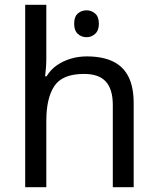

<svg xmlns="http://www.w3.org/2000/svg" viewBox="-20 -780 658 800"><path d="M341 -737Q361 -737 376.5 -723.5Q392 -710 392 -681Q392 -653 376.5 -639Q361 -625 341 -625Q319 -625 304 -639Q289 -653 289 -681Q289 -710 304 -723.5Q319 -737 341 -737ZM173 -537Q173 -518 171.5 -498Q170 -478 168 -462H174Q191 -490 217 -508Q243 -526 275 -535.5Q307 -545 341 -545Q406 -545 449.5 -524.5Q493 -504 515 -461Q537 -418 537 -349V0H450V-343Q450 -408 421 -440Q392 -472 330 -472Q240 -472 206.5 -421.5Q173 -371 173 -277V0H85V-760H173Z"/></svg>

Font: hexlkorean05
Style: Book
Weight: 400
Designer: Jelle Bosma - Monotype Design Team
Foundry: Monotype Imaging Inc.
Version: Version 2.003